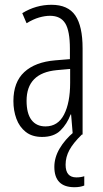

<svg xmlns="http://www.w3.org/2000/svg" viewBox="-20 -562 431 802"><path d="M195 -542Q264 -542 294.5 -497.5Q325 -453 325 -360V0H284L277 -84H275Q260 -44 232.5 -17Q205 10 156 10Q114 10 87.5 -11Q61 -32 48.5 -66Q36 -100 36 -140Q36 -219 81.5 -261Q127 -303 211 -310L272 -315V-358Q272 -433 252.5 -464.5Q233 -496 189 -496Q168 -496 143.5 -489Q119 -482 91 -465L73 -507Q130 -542 195 -542ZM217 -269Q91 -257 91 -141Q91 -88 111.5 -61Q132 -34 170 -34Q222 -34 247.5 -83.5Q273 -133 273 -216V-274ZM254 126Q254 179 299 179Q309 179 318 177.5Q327 176 332 174V213Q315 220 291 220Q207 220 207 135Q207 96 229 58.5Q251 21 289 -11L322 0Q286 35 270 64.5Q254 94 254 126Z"/></svg>

Font: Noto Sans Sinhala UI ExtraCondensed Light
Style: Regular
Weight: 300
Width: 2
Designer: Jelle Bosma - Monotype Design Team
Foundry: Monotype Imaging Inc.
Version: Version 2.006; ttfautohint (v1.8.4.7-5d5b)